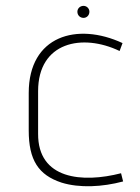

<svg xmlns="http://www.w3.org/2000/svg" viewBox="-20 -625 477 655"><path d="M393 -34C261 0 109 -13 110 -169V-314C110 -482 261 -512 388 -451L398 -478C243 -550 78 -503 78 -308V-180C78 -79 111 -28 190 -2C251 17 329 13 400 -6ZM265 -564C276 -564 285 -573 285 -585C285 -596 276 -605 265 -605C253 -605 244 -596 244 -585C244 -573 253 -564 265 -564Z"/></svg>

Font: Advent Pro
Style: ExtraLight
Weight: 250
Designer: Andreas Kalpakidis
Foundry: Andreas Kalpakidis
Version: Version 2.002 2007